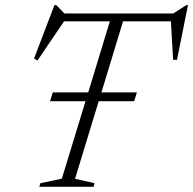

<svg xmlns="http://www.w3.org/2000/svg" viewBox="-20 -722 746 742"><path d="M173.5 -331 184 -365H321L404.5 -639.5H227.5L125 -488.5L111.5 -495.5L190.5 -702.5H197L229 -670H649.5L700.5 -702.5H706.5L664 -491H649L640.5 -639.5H455.5L372 -365H509L498.5 -331H361.5L270 -31L345.5 -14L341.5 0H132L136 -14L219 -31.5L310.5 -331Z"/></svg>

Font: Newsreader 16pt Light
Style: Italic
Weight: 300
Italic angle: -17°
Designer: Hugues Gentile
Foundry: Production Type
Version: Version 1.003; ttfautohint (v1.8.3)